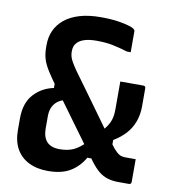

<svg xmlns="http://www.w3.org/2000/svg" viewBox="-81 -779 762 858"><g transform="rotate(10 300.0 -350.0)"><path d="M241 -455Q274 -410 304 -368.5Q334 -327 360.5 -290.5Q387 -254 408.5 -224Q430 -194 446 -173Q462 -152 470 -141Q486 -123 497 -117Q508 -111 526 -111Q533 -111 540 -111Q547 -111 554 -111H571Q571 -85 571 -59.5Q571 -34 571 -8Q571 -3 568.5 0Q566 3 560 3Q552 3 538 3Q524 3 512 3Q486 3 464 -3.5Q442 -10 423.5 -25Q405 -40 386 -65Q377 -77 360 -100.5Q343 -124 320.5 -154.5Q298 -185 272.5 -220Q247 -255 221.5 -290Q196 -325 173 -356Q140 -401 122 -429.5Q104 -458 97 -481.5Q90 -505 90 -535V-545Q90 -580 103 -609.5Q116 -639 143 -661.5Q170 -684 211 -696.5Q252 -709 308 -709Q353 -709 386 -704Q419 -699 439 -692.5Q459 -686 463 -680Q465 -679 465.5 -676.5Q466 -674 466 -671Q466 -648 466 -624.5Q466 -601 466 -578H449Q413 -589 381 -595.5Q349 -602 308 -602Q275 -602 254 -595.5Q233 -589 222 -578Q213 -569 209.5 -559Q206 -549 206 -536Q206 -525 208.5 -514.5Q211 -504 218.5 -490.5Q226 -477 241 -455ZM193 9Q143 9 106 -9.5Q69 -28 49.5 -63Q30 -98 30 -148V-201Q30 -271 66 -310.5Q102 -350 156 -361V-412L233 -319Q206 -317 188 -306Q170 -295 160.5 -276.5Q151 -258 151 -233V-177Q151 -137 170 -116.5Q189 -96 228 -96Q265 -96 291 -108Q317 -120 347 -151L402 -80H357Q334 -39 295 -15Q256 9 193 9ZM443 -441Q469 -441 495 -441Q521 -441 547 -441Q553 -441 555.5 -438Q558 -435 558 -430V-348Q558 -310 546 -278Q534 -246 511.5 -221.5Q489 -197 457 -178V-127L398 -207Q423 -234 433 -257Q443 -280 443 -314Q443 -346 443 -377Q443 -408 443 -441Z"/></g></svg>

Font: Recursive SemiBold
Style: Regular
Weight: 600
Version: Version 1.085